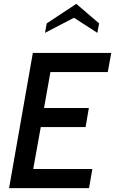

<svg xmlns="http://www.w3.org/2000/svg" viewBox="-20 -974 596 994"><path d="M441 0H27L150 -700H556L538 -601H241L208 -415H440L423 -316H191L152 -99H458ZM484 -804 363 -882 213 -804 222 -853 375 -954 493 -853Z"/></svg>

Font: Cabin
Style: Medium Italic
Weight: 500
Designer: Pablo Impallari
Foundry: Pablo Impallari. www.impallari.com Igino Marini. www.ikern.com
Version: Version 1.005